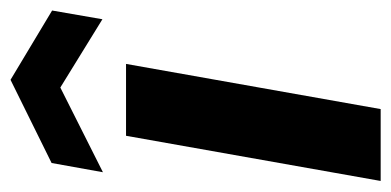

<svg xmlns="http://www.w3.org/2000/svg" viewBox="-214 -548 761 374"><g transform="rotate(-90 167.0 -360.5)"><path d="M2 0 90 -496H230L142 0ZM19 -541 37 -641 199 -721 334 -640 317 -542 184 -624Z"/></g></svg>

Font: DM Sans 36pt ExtraBold
Style: Italic
Weight: 800
Italic angle: -10°
Designer: Colophon Foundry, Jonny Pinhorn
Foundry: Colophon Foundry
Version: Version 4.004;gftools[0.9.30]